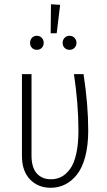

<svg xmlns="http://www.w3.org/2000/svg" viewBox="-20 -870 504 901"><path d="M219.2 -850.1 262.2 -847.2 246.1 -713.9H217.8ZM185.1 -668.9Q185.1 -654.8 176 -645.5Q167 -636.2 152.8 -636.2Q138.7 -636.2 129.9 -645.5Q121.1 -654.8 121.1 -668.9Q121.1 -682.6 129.9 -692.4Q138.7 -702.1 152.8 -702.1Q167 -702.1 176 -692.4Q185.1 -682.6 185.1 -668.9ZM338.9 -668.9Q338.9 -654.8 329.6 -645.5Q320.3 -636.2 306.2 -636.2Q292 -636.2 283 -645.5Q273.9 -654.8 273.9 -668.9Q273.9 -682.6 283 -692.4Q292 -702.1 306.2 -702.1Q320.3 -702.1 329.6 -692.4Q338.9 -682.6 338.9 -668.9ZM372.1 -522Q394 -379.4 394 -256.8Q394 -188 380.1 -135.3Q366.2 -82.5 341.6 -51.3Q316.9 -20 285.6 -4.4Q254.4 11.2 217.8 11.2Q158.7 11.2 120.8 -28.1Q83 -67.4 83 -138.2V-522H127.9V-140.1Q127.9 -84.5 152.3 -56.6Q176.8 -28.8 219.2 -28.8Q245.6 -28.8 267.6 -40Q289.6 -51.3 308.3 -76.4Q327.1 -101.6 337.6 -147.5Q348.1 -193.4 348.1 -256.8Q348.1 -380.9 327.1 -522Z"/></svg>

Font: Fira Sans Compressed ExtraLight
Style: Regular
Weight: 250
Width: 1
Designer: Carrois Corporate & Edenspiekermann AG
Foundry: Carrois Corporate GbR & Edenspiekermann AG
Version: Version 4.203;PS 004.203;hotconv 1.0.88;makeotf.lib2.5.64775